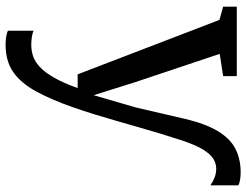

<svg xmlns="http://www.w3.org/2000/svg" viewBox="-115 -494 860 670"><g transform="rotate(90 315.0 -159.0)"><path d="M136.1 251.5Q120.8 251.5 107.7 249.3Q94.5 247.1 87.2 243.5V153.6Q93.5 157.3 107.6 159.6Q121.7 161.9 136.5 161.9Q156.9 161.9 176.3 155.4Q195.7 148.8 214.2 131.4Q232.8 113.9 251.1 82Q269.4 50.2 287.4 0H239.4L49.4 -494.8L3.3 -507.7V-555.3H245.6V-507.7L168 -495.7L266.6 -201L312.2 -56L354.7 -201.9L394.6 -373.4Q412.5 -449 439 -491.5Q465.4 -534 501 -551.4Q536.6 -568.8 581.2 -568.8Q595.8 -568.8 607.7 -566.7Q619.7 -564.6 626.8 -560.8V-463.1Q613.3 -472.5 598.9 -478Q584.4 -483.5 567.8 -483.5Q551.4 -483.5 535 -473.9Q518.6 -464.2 502.4 -438.4Q486.2 -412.6 470 -363.8Q458.7 -329.6 447.2 -291.6Q435.7 -253.7 424.3 -213.8Q412.9 -173.9 401.5 -134.2Q390 -94.5 378.4 -56.7Q366.7 -19 354.8 15Q327.5 93.2 298.4 146Q269.4 198.7 231 225.1Q192.6 251.5 136.1 251.5Z"/></g></svg>

Font: Merriweather Light
Style: Regular
Weight: 300
Version: Version 2.100